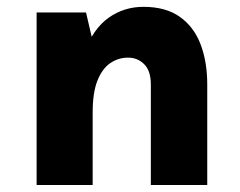

<svg xmlns="http://www.w3.org/2000/svg" viewBox="-20 -528 684 548"><path d="M410.5 0V-287Q410.5 -326 391.5 -344.8Q372.5 -363.5 345.5 -363.5Q318 -363.5 295 -348Q272 -332.5 258.2 -298.2Q244.5 -264 244.5 -207.5H196Q196 -313.5 221.2 -380Q246.5 -446.5 290.2 -477.5Q334 -508.5 389.5 -508.5Q453 -508.5 493.2 -480Q533.5 -451.5 552.5 -401.5Q571.5 -351.5 571.5 -287V0ZM84.5 0V-492.5H225.5L244.5 -411V0Z"/></svg>

Font: Karla ExtraBold
Style: Regular
Weight: 800
Designer: Jonathan Pinhorn
Version: Version 2.001